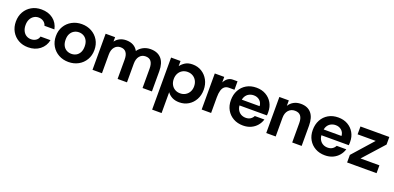

<svg xmlns="http://www.w3.org/2000/svg" viewBox="4 -1385 5096 2481"><g transform="rotate(20 2552.0 -144.0)"><path d="M281 12Q205 12 146.5 -21.5Q88 -55 54.5 -113.5Q21 -172 21 -248Q21 -324 54.5 -382.5Q88 -441 146.5 -474.5Q205 -508 281 -508Q376 -508 441 -458.5Q506 -409 524 -322H387Q378 -356 349 -376.5Q320 -397 280 -397Q246 -397 217 -379Q188 -361 171 -328Q154 -295 154 -248Q154 -202 171 -168Q188 -134 217 -116.5Q246 -99 280 -99Q320 -99 349 -118.5Q378 -138 387 -174H524Q507 -90 441.5 -39Q376 12 281 12Z M836 12Q761 12 701 -21Q641 -54 606 -113Q571 -172 571 -248Q571 -325 606 -383.5Q641 -442 701.5 -475Q762 -508 836 -508Q911 -508 971 -475Q1031 -442 1066 -383.5Q1101 -325 1101 -248Q1101 -172 1066 -113Q1031 -54 971 -21Q911 12 836 12ZM836 -100Q872 -100 902 -116.5Q932 -133 949.5 -166Q967 -199 967 -248Q967 -297 949 -330Q931 -363 901.5 -379.5Q872 -396 837 -396Q801 -396 771 -379Q741 -362 723 -329.5Q705 -297 705 -248Q705 -199 722.5 -166Q740 -133 770 -116.5Q800 -100 836 -100Z M1165 0V-496H1295V-435Q1319 -469 1358 -488.5Q1397 -508 1446 -508Q1503 -508 1544 -485.5Q1585 -463 1608 -420Q1636 -461 1681 -484.5Q1726 -508 1781 -508Q1878 -508 1930 -449.5Q1982 -391 1982 -279V0H1853V-267Q1853 -331 1828.5 -364.5Q1804 -398 1752 -398Q1701 -398 1670 -360.5Q1639 -323 1639 -256V0H1510V-267Q1510 -331 1484.5 -364.5Q1459 -398 1408 -398Q1358 -398 1326.5 -360.5Q1295 -323 1295 -256V0Z M2065 220V-496H2195V-425Q2219 -458 2258.5 -483Q2298 -508 2360 -508Q2430 -508 2485 -474Q2540 -440 2572 -381Q2604 -322 2604 -247Q2604 -173 2572 -114Q2540 -55 2485 -21.5Q2430 12 2360 12Q2304 12 2262.5 -9Q2221 -30 2195 -67V220ZM2331 -101Q2372 -101 2404 -120Q2436 -139 2454 -172Q2472 -205 2472 -247Q2472 -290 2454 -323.5Q2436 -357 2404 -376Q2372 -395 2331 -395Q2290 -395 2258.5 -376Q2227 -357 2209.5 -324Q2192 -291 2192 -248Q2192 -205 2209.5 -172Q2227 -139 2258.5 -120Q2290 -101 2331 -101Z M2666 0V-496H2796V-420Q2815 -458 2845 -479.5Q2875 -501 2914 -501H2977V-385H2901Q2865 -385 2841.5 -366Q2818 -347 2807 -309Q2796 -271 2796 -215V0Z M3237 12Q3161 12 3103 -20.5Q3045 -53 3012 -110.5Q2979 -168 2979 -244Q2979 -321 3011.5 -381Q3044 -441 3102 -474.5Q3160 -508 3237 -508Q3311 -508 3367 -476Q3423 -444 3454.5 -389Q3486 -334 3486 -264Q3486 -254 3486 -242Q3486 -230 3484 -217H3073V-297H3355Q3352 -345 3319 -374Q3286 -403 3238 -403Q3202 -403 3172 -387Q3142 -371 3124.5 -339.5Q3107 -308 3107 -259V-231Q3107 -189 3124 -158Q3141 -127 3170 -110.5Q3199 -94 3236 -94Q3274 -94 3300 -111Q3326 -128 3340 -156H3472Q3458 -109 3425.5 -70.5Q3393 -32 3345 -10Q3297 12 3237 12Z M3554 0V-496H3684V-421Q3708 -461 3750 -484.5Q3792 -508 3848 -508Q3941 -508 3991 -449.5Q4041 -391 4041 -279V0H3911V-267Q3911 -331 3885.5 -364.5Q3860 -398 3805 -398Q3752 -398 3718 -360.5Q3684 -323 3684 -256V0Z M4363 12Q4287 12 4229 -20.5Q4171 -53 4138 -110.5Q4105 -168 4105 -244Q4105 -321 4137.5 -381Q4170 -441 4228 -474.5Q4286 -508 4363 -508Q4437 -508 4493 -476Q4549 -444 4580.5 -389Q4612 -334 4612 -264Q4612 -254 4612 -242Q4612 -230 4610 -217H4199V-297H4481Q4478 -345 4445 -374Q4412 -403 4364 -403Q4328 -403 4298 -387Q4268 -371 4250.5 -339.5Q4233 -308 4233 -259V-231Q4233 -189 4250 -158Q4267 -127 4296 -110.5Q4325 -94 4362 -94Q4400 -94 4426 -111Q4452 -128 4466 -156H4598Q4584 -109 4551.5 -70.5Q4519 -32 4471 -10Q4423 12 4363 12Z M4666 0V-104L4918 -388H4669V-496H5066V-392L4811 -108H5071V0Z"/></g></svg>

Font: Host Grotesk Light
Style: Bold
Weight: 700
Version: Version 1.003